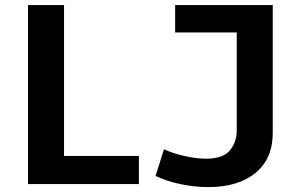

<svg xmlns="http://www.w3.org/2000/svg" viewBox="-20 -741 1209 773"><path d="M92.8 -720.7H237.8V-113.3H539.1V0H92.8ZM606.4 -32.7 640.1 -140.1Q675.8 -123.5 723.4 -112.8Q771 -102.1 809.1 -102.1Q877.4 -102.1 905.3 -135.3Q933.1 -168.5 933.1 -215.3V-610.4H685.1V-720.7H1078.1V-206.1Q1078.1 -102.1 1008.8 -44.9Q939.5 12.2 818.4 12.2Q765.6 12.2 710 1Q654.3 -10.3 606.4 -32.7Z"/></svg>

Font: Monda
Style: Bold
Weight: 700
Designer: Vernon Adams
Foundry: Vernon Adams
Version: Version 2.100; ttfautohint (v1.8.3)